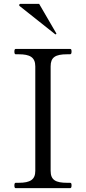

<svg xmlns="http://www.w3.org/2000/svg" viewBox="-20 -981 448 1001"><path d="M83 -949C80 -952 80 -952 80 -954C80 -958 83 -961 87 -961H184L273 -808C274 -806 274 -806 274 -805C274 -804 272 -802 270 -802C269 -802 268 -802 267 -803ZM345 0C351 0 353 -5 353 -14C353 -23 352 -28 345 -28H330C271 -28 244 -42 244 -90V-635C244 -682 268 -698 330 -698H345C351 -698 353 -703 353 -712C353 -721 352 -726 345 -726H62C57 -726 55 -721 55 -712C55 -703 57 -698 62 -698H78C135 -698 164 -683 164 -635V-90C164 -45 138 -28 78 -28H62C57 -28 55 -23 55 -14C55 -5 57 0 62 0Z"/></svg>

Font: Shippori Mincho OTF
Style: Regular
Weight: 400
Designer: FONTDASU
Foundry: FONTDASU / Google Inc. / but / Adobe
Version: Version 3.300;hotconv 1.0.109;makeotfexe 2.5.65596